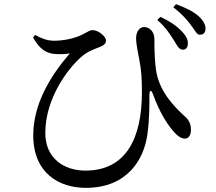

<svg xmlns="http://www.w3.org/2000/svg" viewBox="-20 -849 1040 924"><path d="M858 -610C873 -609 883 -618 884 -637C885 -656 878 -674 856 -697C833 -722 799 -746 752 -768L737 -753C778 -717 797 -686 815 -658C832 -631 840 -611 858 -610ZM393 55C596 55 673 -86 689 -200C700 -278 699 -350 699 -388C699 -419 708 -420 718 -391C746 -314 781 -256 813 -219C831 -197 851 -182 870 -182C890 -182 899 -202 899 -224C899 -259 883 -278 865 -293C822 -333 752 -402 733 -499C724 -551 723 -610 723 -662C723 -693 703 -718 674 -719C653 -719 635 -699 635 -665C635 -636 645 -590 650 -564C661 -510 663 -464 663 -406C663 -184 587 -28 391 -28C287 -28 198 -88 198 -209C198 -376 307 -519 370 -574C401 -603 437 -613 463 -624C484 -633 490 -642 490 -655C490 -673 454 -704 426 -704C412 -704 405 -697 377 -683C340 -664 288 -653 240 -653C208 -653 179 -664 149 -681L139 -668C169 -617 195 -597 235 -590C263 -587 294 -588 316 -592C221 -482 140 -347 140 -198C140 -15 265 55 393 55ZM941 -682C959 -681 968 -692 969 -709C970 -728 960 -749 936 -771C911 -793 878 -810 827 -829L814 -814C858 -780 879 -754 899 -728C918 -704 926 -682 941 -682Z"/></svg>

Font: Source Han Serif CN Medium
Style: Regular
Weight: 500
Designer: Ryoko NISHIZUKA 西塚涼子 (kana & ideographs); Frank Grießhammer (Latin, Greek & Cyrillic); Wenlong ZHANG 张文龙 (bopomofo); San
Foundry: Adobe
Version: Version 2.002;hotconv 1.1.0;makeotfexe 2.6.0